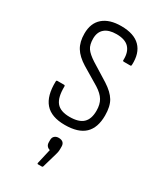

<svg xmlns="http://www.w3.org/2000/svg" viewBox="-181 -558 710 841"><g transform="rotate(30 174.0 -137.5)"><path d="M175 8Q107 8 75.5 -28Q44 -64 46 -137Q46 -143 51 -143H85Q90 -143 90 -137Q89 -82 109 -57.5Q129 -33 176 -33Q222 -33 243.5 -53Q265 -73 265 -115Q265 -147 252.5 -168Q240 -189 210 -208L123 -260Q84 -284 67 -312Q50 -340 50 -382Q50 -435 82.5 -463Q115 -491 174 -491Q239 -491 270.5 -459Q302 -427 299 -367Q299 -361 294 -361H261Q259 -361 257 -362.5Q255 -364 256 -369Q257 -408 237 -429Q217 -450 174 -450Q135 -450 114.5 -432.5Q94 -415 94 -382Q94 -351 106 -333.5Q118 -316 149 -296L236 -242Q275 -217 291.5 -189.5Q308 -162 308 -116Q308 -54 275.5 -23Q243 8 175 8ZM160 216Q156 216 157 210L174 136Q165 134 159 127Q153 120 153 108V97Q153 84 161 77Q169 70 181 70Q196 70 203.5 77Q211 84 211 97V109Q211 118 209.5 126Q208 134 205 143L185 212Q184 216 180 216Z"/></g></svg>

Font: Sofia Sans Condensed Light
Style: Regular
Weight: 300
Designer: Botio Nikoltchev, Ani Petrova
Foundry: lettersoup
Version: Version 4.101